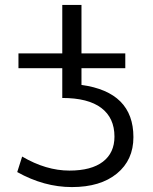

<svg xmlns="http://www.w3.org/2000/svg" viewBox="-20 -750 622 780"><path d="M55 -473V-533H233V-730H311V-533H489V-473H311V-405Q522 -376 522 -193Q522 -100 455 -45Q388 10 272 10Q159 10 50 -51L70 -114Q167 -57 262 -57Q351 -57 398 -93Q445 -129 445 -195Q445 -271 391.5 -311.5Q338 -352 233 -352V-473Z"/></svg>

Font: Mplus 1p
Style: Regular
Weight: 400
Version: Version 1.061